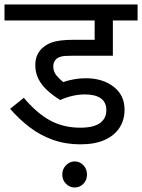

<svg xmlns="http://www.w3.org/2000/svg" viewBox="-20 -642 632 854"><path d="M358 -222Q329 -222 300 -215Q271 -208 248 -197Q217 -216 191.5 -239Q166 -262 151.5 -290Q137 -318 137 -352Q137 -380 147 -400Q157 -420 174 -433Q189 -445 207.5 -452Q226 -459 250.5 -462Q275 -465 308 -465H401V-551H0V-622H592V-551H482V-394H298Q267 -394 254 -391Q241 -388 232 -381Q225 -375 221 -366.5Q217 -358 217 -347Q217 -323 231 -306.5Q245 -290 261 -277Q284 -285 310 -289.5Q336 -294 362 -294Q436 -294 485 -256.5Q534 -219 534 -154Q534 -109 512 -74.5Q490 -40 446.5 -20Q403 0 337 0Q272 0 215.5 -20Q159 -40 112 -76Q65 -112 25 -158L86 -207Q143 -139 202.5 -106.5Q262 -74 337 -74Q396 -74 424.5 -94.5Q453 -115 453 -152Q453 -187 428.5 -204.5Q404 -222 358 -222ZM257 134Q257 110 273.5 93Q290 76 312 76Q335 76 351 93Q367 110 367 134Q367 159 351 175.5Q335 192 312 192Q290 192 273.5 175.5Q257 159 257 134Z"/></svg>

Font: Noto Sans Ambassadori
Style: Regular
Weight: 400
Designer: Monotype Design Team
Foundry: Monotype Imaging Inc.
Version: Version 2.013